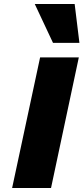

<svg xmlns="http://www.w3.org/2000/svg" viewBox="-20 -947 420 967"><path d="M41 0 182 -658H377L237 0ZM247 -731 155 -927H356L380 -731Z"/></svg>

Font: Ysabeau Office Black
Style: Italic
Weight: 900
Italic angle: -12°
Designer: Christian Thalmann (Catharsis Fonts)
Version: Version 2.001;gftools[0.9.30]; featfreeze: tnum,lnum,ss02